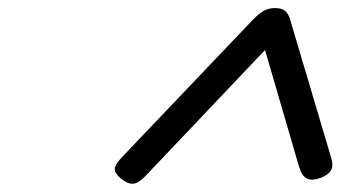

<svg xmlns="http://www.w3.org/2000/svg" viewBox="-20 -1150 844 476"><path d="M282 -760 605 -1099Q621 -1116 633.5 -1123Q646 -1130 662 -1130Q679 -1130 687.5 -1122.5Q696 -1115 700 -1099L801 -759Q807 -740 801 -728.5Q795 -717 775 -709Q753 -701 740.5 -707.5Q728 -714 721 -738L637 -1026L341 -714Q323 -695 309.5 -694.5Q296 -694 279 -708Q264 -721 264.5 -731.5Q265 -742 282 -760Z"/></svg>

Font: Playwrite CU
Style: Regular
Weight: 400
Designer: Veronika Burian, José Scaglione
Foundry: TypeTogether
Version: Version 1.002